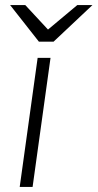

<svg xmlns="http://www.w3.org/2000/svg" viewBox="-20 -740 386 760"><path d="M180 -511 109 0H58L129 -511ZM170 -623 286 -720H346L192 -575H134L20 -720H80Z"/></svg>

Font: Chivo Thin Italic
Style: Regular
Weight: 100
Italic angle: -8.05°
Designer: Hector Gatti
Foundry: Omnibus-Type
Version: Version 1.007